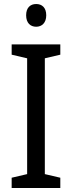

<svg xmlns="http://www.w3.org/2000/svg" viewBox="-20 -935 358 955"><path d="M160 -915C131 -915 110 -897 110 -859C110 -821 131 -802 160 -802C188 -802 210 -821 210 -859C210 -897 189 -915 160 -915ZM280 0V-51L203 -69V-645L280 -663V-714H38V-663L115 -645V-69L38 -51V0Z"/></svg>

Font: Noto Sans Georgian SemiCondensed
Style: Regular
Weight: 400
Width: 4
Designer: Monotype Design Team, Akaki Razmadze
Foundry: Google LLC
Version: Version 2.005